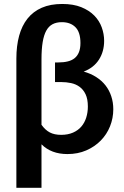

<svg xmlns="http://www.w3.org/2000/svg" viewBox="-20 -750 608 944"><path d="M60.5 -462Q60.5 -524 74 -573.8Q87.5 -623.5 115.2 -658.5Q143 -693.5 185.5 -712Q228 -730.5 286 -730.5Q340.5 -730.5 379.5 -714.8Q418.5 -699 443.5 -673.5Q468.5 -648 480.2 -615.5Q492 -583 492 -549.5Q492 -496.5 466.5 -456.8Q441 -417 391.5 -398Q426 -388.5 453.2 -371Q480.5 -353.5 499 -329.8Q517.5 -306 527.2 -276.2Q537 -246.5 537 -213Q537 -169 521 -129Q505 -89 475.2 -58.8Q445.5 -28.5 404 -10.5Q362.5 7.5 311.5 7.5Q232 7.5 184 -40.5V173.5H60.5ZM184 -136.5Q202.5 -110.5 225 -98.8Q247.5 -87 280.5 -87Q314 -87 339 -98Q364 -109 380 -127.8Q396 -146.5 404 -172Q412 -197.5 412 -226Q412 -263 400.8 -286.5Q389.5 -310 371.2 -323.2Q353 -336.5 329.5 -341.5Q306 -346.5 281.5 -346.5H250.5V-443H266.5Q292.5 -443 313 -448Q333.5 -453 347.2 -464.2Q361 -475.5 368.2 -493.8Q375.5 -512 375.5 -538.5Q375.5 -591.5 351 -616.2Q326.5 -641 284 -641Q257.5 -641 238.5 -631Q219.5 -621 207.5 -599.2Q195.5 -577.5 189.8 -542.8Q184 -508 184 -458Z"/></svg>

Font: Lato
Style: Bold
Weight: 700
Designer: Lukasz Dziedzic with Adam Twardoch and Botio Nikoltchev
Foundry: tyPoland Lukasz Dziedzic
Version: Version 2.010; 2014-09-01; http://www.latofonts.com/; ttfaut